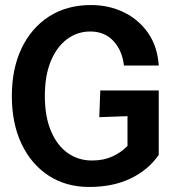

<svg xmlns="http://www.w3.org/2000/svg" viewBox="-20 -730 690 762"><path d="M334 12Q242 12 173 -33Q104 -78 65.5 -159Q27 -240 27 -349Q27 -457 65.5 -538Q104 -619 174.5 -664.5Q245 -710 341 -710Q412 -710 471 -681.5Q530 -653 567.5 -599.5Q605 -546 610 -470H472Q465 -530 430 -567.5Q395 -605 338 -605Q287 -605 246 -574.5Q205 -544 181.5 -487Q158 -430 158 -349Q158 -267 182.5 -209.5Q207 -152 249 -122.5Q291 -93 345 -93Q391 -93 426 -109Q461 -125 486 -151V-269L374 -265L378 -371H610V-115Q568 -55 498 -21.5Q428 12 334 12Z"/></svg>

Font: Azeret Mono Medium
Style: Regular
Weight: 500
Designer: Martin Vácha
Foundry: Displaay
Version: Version 1.002